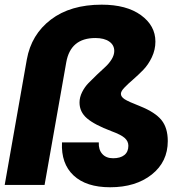

<svg xmlns="http://www.w3.org/2000/svg" viewBox="-20 -788 770 818"><path d="M0 0 94.2 -534.2Q113.3 -641.1 196.8 -704.6Q280.3 -768.1 413.1 -768.1Q519 -768.1 580.6 -723.4Q642.1 -678.7 642.1 -610.8Q642.1 -576.2 627 -544.2Q611.8 -512.2 590.1 -490Q568.4 -467.8 546.9 -449.2Q525.4 -430.7 510.3 -415Q495.1 -399.4 495.1 -388.2Q495.1 -376 510.3 -365.7Q525.4 -355.5 578.1 -335Q641.1 -309.6 668 -276.4Q694.8 -243.2 694.8 -187Q694.8 -98.6 626.5 -44.4Q558.1 9.8 449.2 9.8Q347.2 9.8 293.5 -40.5Q239.7 -90.8 244.1 -181.2H400.9Q399.4 -150.4 415.8 -132.1Q432.1 -113.8 461.9 -113.8Q492.7 -113.8 509.8 -127.4Q526.9 -141.1 526.9 -167Q526.9 -186 511.5 -200Q496.1 -213.9 455.1 -229Q382.8 -256.3 350.8 -283.7Q318.8 -311 318.8 -351.1Q318.8 -373.5 329.8 -395.5Q340.8 -417.5 357.2 -434.3Q373.5 -451.2 392.8 -469.5Q412.1 -487.8 428.5 -502.7Q444.8 -517.6 455.8 -535.6Q466.8 -553.7 466.8 -570.8Q466.8 -596.2 445.3 -611.1Q423.8 -626 386.2 -626Q280.3 -626 262.2 -522L169.9 0Z"/></svg>

Font: Poppins
Style: Bold Italic
Weight: 700
Italic angle: -10°
Designer: Ninad Kale (Devanagari), Jonny Pinhorn (Latin)
Foundry: Indian Type Foundry
Version: Version 3.200;PS 1.000;hotconv 16.6.54;makeotf.lib2.5.65590